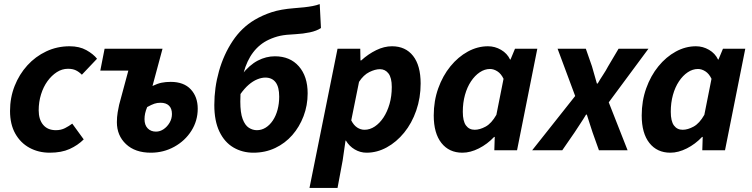

<svg xmlns="http://www.w3.org/2000/svg" viewBox="-20 -734 3676 938"><path d="M223 12Q168 12 124 -12Q80 -36 54.5 -81.5Q29 -127 29 -192Q29 -257 51.5 -314Q74 -371 113.5 -414.5Q153 -458 206 -483Q259 -508 320 -508Q368 -508 402 -489Q436 -470 454 -447L380 -369Q366 -383 350.5 -390.5Q335 -398 312 -398Q283 -398 257.5 -381.5Q232 -365 212 -337.5Q192 -310 180.5 -273Q169 -236 169 -195Q169 -150 191 -124Q213 -98 253 -98Q278 -98 297.5 -108Q317 -118 333 -130L389 -53Q360 -24 320 -6Q280 12 223 12Z M717 12Q640 12 595.5 -30Q551 -72 551 -137Q551 -162 555 -186Q559 -210 562 -222L607 -389H470L491 -496H774L725 -314Q750 -326 770 -330Q790 -334 814 -334Q878 -334 912 -297.5Q946 -261 946 -203Q946 -144 915 -95Q884 -46 831.5 -17Q779 12 717 12ZM742 -91Q762 -91 779.5 -103Q797 -115 808.5 -134.5Q820 -154 820 -177Q820 -204 805.5 -218Q791 -232 764 -232Q748 -232 734.5 -227.5Q721 -223 699 -211Q692 -194 689 -180Q686 -166 686 -152Q686 -123 701.5 -107Q717 -91 742 -91Z M1218 12Q1164 12 1120.5 -13.5Q1077 -39 1052 -91Q1027 -143 1027 -221Q1027 -306 1050 -387Q1073 -468 1116.5 -533.5Q1160 -599 1224 -637Q1263 -660 1307.5 -674.5Q1352 -689 1417 -694Q1445 -696 1467 -698.5Q1489 -701 1507.5 -704.5Q1526 -708 1542 -714L1548 -597Q1527 -583 1494 -576Q1461 -569 1424 -567Q1376 -565 1348.5 -559Q1321 -553 1293 -540Q1248 -519 1217 -478.5Q1186 -438 1170 -378Q1154 -318 1154 -238Q1154 -183 1165.5 -152.5Q1177 -122 1195.5 -110Q1214 -98 1235 -98Q1258 -98 1278 -110.5Q1298 -123 1313 -145.5Q1328 -168 1336 -198Q1344 -228 1344 -262Q1344 -309 1326.5 -332Q1309 -355 1276 -355Q1258 -355 1237 -346.5Q1216 -338 1195 -320Q1174 -302 1153 -272L1161 -369Q1199 -417 1239.5 -438Q1280 -459 1323 -459Q1397 -459 1440 -410Q1483 -361 1483 -278Q1483 -219 1463 -166.5Q1443 -114 1408 -74Q1373 -34 1324.5 -11Q1276 12 1218 12Z M1492 184 1629 -496H1740L1741 -439H1745Q1779 -470 1818 -489Q1857 -508 1895 -508Q1961 -508 1998 -461Q2035 -414 2035 -326Q2035 -256 2013.5 -194Q1992 -132 1954.5 -86Q1917 -40 1869.5 -14Q1822 12 1771 12Q1740 12 1713 -4Q1686 -20 1670 -47H1668L1654 50L1629 184ZM1761 -100Q1787 -100 1811 -116Q1835 -132 1853.5 -160Q1872 -188 1883 -226Q1894 -264 1894 -309Q1894 -354 1878 -375Q1862 -396 1836 -396Q1813 -396 1784.5 -382Q1756 -368 1734 -334L1696 -146Q1708 -122 1725 -111Q1742 -100 1761 -100Z M2239 12Q2174 12 2136.5 -35.5Q2099 -83 2099 -170Q2099 -241 2121 -302.5Q2143 -364 2180.5 -410Q2218 -456 2265.5 -482Q2313 -508 2364 -508Q2398 -508 2428 -490.5Q2458 -473 2472 -443H2474L2496 -496H2605L2506 0H2395L2397 -65H2394Q2361 -30 2319.5 -9Q2278 12 2239 12ZM2299 -100Q2324 -100 2352.5 -115.5Q2381 -131 2405 -173L2440 -349Q2428 -374 2410 -385.5Q2392 -397 2374 -397Q2348 -397 2324 -381Q2300 -365 2281 -336.5Q2262 -308 2251.5 -270Q2241 -232 2241 -188Q2241 -142 2256.5 -121Q2272 -100 2299 -100Z M2580 0 2790 -265 2704 -496H2842L2872 -410Q2878 -389 2884 -368Q2890 -347 2896 -326H2900Q2912 -347 2926 -368Q2940 -389 2951 -410L3002 -496H3148L2954 -234L3046 0H2906L2875 -87Q2868 -108 2861 -130Q2854 -152 2847 -174H2843Q2830 -152 2815.5 -130.5Q2801 -109 2787 -87L2727 0Z M3255 12Q3190 12 3152.5 -35.5Q3115 -83 3115 -170Q3115 -241 3137 -302.5Q3159 -364 3196.5 -410Q3234 -456 3281.5 -482Q3329 -508 3380 -508Q3414 -508 3444 -490.5Q3474 -473 3488 -443H3490L3512 -496H3621L3522 0H3411L3413 -65H3410Q3377 -30 3335.5 -9Q3294 12 3255 12ZM3315 -100Q3340 -100 3368.5 -115.5Q3397 -131 3421 -173L3456 -349Q3444 -374 3426 -385.5Q3408 -397 3390 -397Q3364 -397 3340 -381Q3316 -365 3297 -336.5Q3278 -308 3267.5 -270Q3257 -232 3257 -188Q3257 -142 3272.5 -121Q3288 -100 3315 -100Z"/></svg>

Font: Source Sans 3
Style: Bold Italic
Weight: 700
Italic angle: -11°
Designer: Paul D. Hunt
Foundry: Adobe
Version: Version 3.052;hotconv 1.1.0;makeotfexe 2.6.0